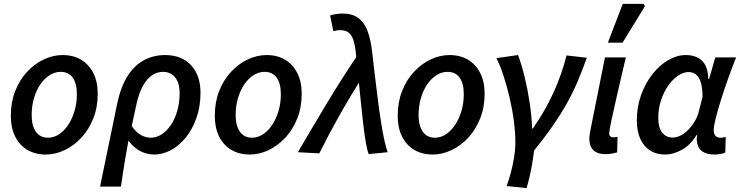

<svg xmlns="http://www.w3.org/2000/svg" viewBox="-20 -788 3833 994"><path d="M217 12Q162 12 121 -12.5Q80 -37 58 -82Q36 -127 36 -188Q36 -259 58.5 -316.5Q81 -374 120 -416Q159 -458 207 -480.5Q255 -503 304 -503Q360 -503 400.5 -478.5Q441 -454 463.5 -409Q486 -364 486 -303Q486 -233 463 -175Q440 -117 401.5 -75.5Q363 -34 315 -11Q267 12 217 12ZM229 -75Q258 -75 285 -92.5Q312 -110 332.5 -140.5Q353 -171 365.5 -212Q378 -253 378 -300Q378 -356 356.5 -386Q335 -416 293 -416Q264 -416 237 -399Q210 -382 189 -351.5Q168 -321 156 -280Q144 -239 144 -192Q144 -137 166 -106Q188 -75 229 -75Z M498 178 586 -248Q605 -340 641.5 -396Q678 -452 727.5 -477.5Q777 -503 834 -503Q921 -503 969.5 -450Q1018 -397 1018 -308Q1018 -236 997 -177Q976 -118 941.5 -75.5Q907 -33 864.5 -10.5Q822 12 778 12Q741 12 706.5 -5.5Q672 -23 645 -60Q637 -17 630.5 21.5Q624 60 618 98Q612 136 606 178ZM759 -75Q789 -75 815.5 -91.5Q842 -108 863.5 -139Q885 -170 897.5 -213Q910 -256 910 -308Q910 -358 887 -387Q864 -416 823 -416Q794 -416 768 -399Q742 -382 721 -345.5Q700 -309 687 -251L662 -136Q678 -112 695 -99Q712 -86 728.5 -80.5Q745 -75 759 -75Z M1273 12Q1218 12 1177 -12.5Q1136 -37 1114 -82Q1092 -127 1092 -188Q1092 -259 1114.5 -316.5Q1137 -374 1176 -416Q1215 -458 1263 -480.5Q1311 -503 1360 -503Q1416 -503 1456.5 -478.5Q1497 -454 1519.5 -409Q1542 -364 1542 -303Q1542 -233 1519 -175Q1496 -117 1457.5 -75.5Q1419 -34 1371 -11Q1323 12 1273 12ZM1285 -75Q1314 -75 1341 -92.5Q1368 -110 1388.5 -140.5Q1409 -171 1421.5 -212Q1434 -253 1434 -300Q1434 -356 1412.5 -386Q1391 -416 1349 -416Q1320 -416 1293 -399Q1266 -382 1245 -351.5Q1224 -321 1212 -280Q1200 -239 1200 -192Q1200 -137 1222 -106Q1244 -75 1285 -75Z M1889 10Q1881 -9 1874 -49.5Q1867 -90 1860.5 -146Q1854 -202 1847.5 -266Q1841 -330 1834.5 -396.5Q1828 -463 1821 -525Q1817 -558 1809 -582Q1801 -606 1785 -619Q1769 -632 1740 -632Q1730 -632 1723.5 -630.5Q1717 -629 1706 -626L1689 -708Q1705 -713 1722.5 -715.5Q1740 -718 1753 -718Q1803 -718 1834 -695.5Q1865 -673 1882 -629.5Q1899 -586 1906 -524Q1913 -464 1920.5 -400Q1928 -336 1936 -273.5Q1944 -211 1952.5 -156.5Q1961 -102 1970 -61.5Q1979 -21 1987 0ZM1522 0Q1597 -128 1671.5 -252Q1746 -376 1828 -498L1860 -394Q1798 -298 1742 -199Q1686 -100 1633 6Z M2220 12Q2165 12 2124 -12.5Q2083 -37 2061 -82Q2039 -127 2039 -188Q2039 -259 2061.5 -316.5Q2084 -374 2123 -416Q2162 -458 2210 -480.5Q2258 -503 2307 -503Q2363 -503 2403.5 -478.5Q2444 -454 2466.5 -409Q2489 -364 2489 -303Q2489 -233 2466 -175Q2443 -117 2404.5 -75.5Q2366 -34 2318 -11Q2270 12 2220 12ZM2232 -75Q2261 -75 2288 -92.5Q2315 -110 2335.5 -140.5Q2356 -171 2368.5 -212Q2381 -253 2381 -300Q2381 -356 2359.5 -386Q2338 -416 2296 -416Q2267 -416 2240 -399Q2213 -382 2192 -351.5Q2171 -321 2159 -280Q2147 -239 2147 -192Q2147 -137 2169 -106Q2191 -75 2232 -75Z M2603 175Q2615 142 2625 104.5Q2635 67 2641.5 26.5Q2648 -14 2648 -53Q2648 -101 2640.5 -160Q2633 -219 2619 -279Q2605 -339 2587.5 -393.5Q2570 -448 2550 -487L2662 -503Q2680 -455 2695.5 -392Q2711 -329 2721.5 -260Q2732 -191 2735 -123H2739Q2802 -214 2844.5 -306.5Q2887 -399 2913 -501L3018 -489Q2996 -427 2972 -370Q2948 -313 2917 -257Q2886 -201 2844 -140Q2802 -79 2745 -9Q2741 25 2735 60Q2729 95 2721.5 127.5Q2714 160 2706 186Z M3114 10Q3072 10 3051.5 -11Q3031 -32 3031 -70Q3031 -81 3033 -93.5Q3035 -106 3038 -121L3112 -491H3220Q3195 -385 3175.5 -300Q3156 -215 3145 -162.5Q3134 -110 3134 -98Q3134 -86 3140.5 -81.5Q3147 -77 3155 -77Q3160 -77 3165 -77.5Q3170 -78 3177 -80L3175 1Q3164 4 3149 7Q3134 10 3114 10ZM3127 -567 3204 -768H3312L3319 -756L3203 -567Z M3424 12Q3355 12 3316 -35Q3277 -82 3277 -166Q3277 -236 3299.5 -297.5Q3322 -359 3358.5 -405Q3395 -451 3440 -477Q3485 -503 3530 -503Q3583 -503 3614 -474Q3645 -445 3647 -379H3651L3683 -491H3791Q3770 -438 3749.5 -381Q3729 -324 3712.5 -271Q3696 -218 3685.5 -176.5Q3675 -135 3675 -114Q3675 -95 3684 -85Q3693 -75 3710 -75Q3719 -75 3725 -76.5Q3731 -78 3737 -79L3735 2Q3723 7 3708.5 9.5Q3694 12 3676 12Q3638 12 3614 -5.5Q3590 -23 3587 -65Q3587 -69 3587.5 -75Q3588 -81 3589 -88H3585Q3555 -37 3510 -12.5Q3465 12 3424 12ZM3462 -76Q3483 -76 3503.5 -86.5Q3524 -97 3542.5 -115.5Q3561 -134 3575 -157Q3589 -180 3596 -204L3617 -286Q3617 -353 3598.5 -384Q3580 -415 3544 -415Q3518 -415 3490 -396Q3462 -377 3439 -344Q3416 -311 3402 -268.5Q3388 -226 3388 -178Q3388 -126 3408.5 -101Q3429 -76 3462 -76Z"/></svg>

Font: Source Sans 3 SemiBold
Style: Italic
Weight: 600
Italic angle: -11°
Designer: Paul D. Hunt
Foundry: Adobe
Version: Version 3.046;hotconv 1.0.118;makeotfexe 2.5.65603